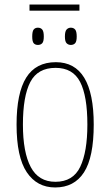

<svg xmlns="http://www.w3.org/2000/svg" viewBox="-20 -816 486 846"><path d="M110 -769V-796H330V-769ZM147 -618Q135 -618 128.5 -625.5Q122 -633 122 -655Q122 -678 128.5 -686Q135 -694 147 -694Q159 -694 166 -686Q173 -678 173 -655Q173 -633 166 -625.5Q159 -618 147 -618ZM292 -618Q281 -618 273.5 -625.5Q266 -633 266 -655Q266 -678 273.5 -686Q281 -694 292 -694Q304 -694 311 -686Q318 -678 318 -655Q318 -633 311 -625.5Q304 -618 292 -618ZM223 10Q143 10 98 -57Q53 -124 53 -267Q53 -406 95.5 -474Q138 -542 226 -542Q393 -542 393 -267Q393 -123 350 -56.5Q307 10 223 10ZM224 -15Q302 -15 333.5 -81Q365 -147 365 -267Q365 -393 333 -455Q301 -517 225 -517Q146 -517 113.5 -454.5Q81 -392 81 -267Q81 -145 115.5 -80Q150 -15 224 -15Z"/></svg>

Font: Noto Serif Condensed Thin
Style: Regular
Weight: 100
Width: 3
Designer: Monotype Design Team
Foundry: Monotype Imaging Inc.
Version: Version 2.013; ttfautohint (v1.8.4.7-5d5b)